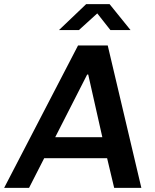

<svg xmlns="http://www.w3.org/2000/svg" viewBox="-61 -905 748 925"><path d="M-41 0 315 -686H458L620 0H489L455 -143H152L79 0ZM205 -244H432L364 -546H359ZM223 -760 354 -885H467L568 -760H471L393 -859H428L319 -760Z"/></svg>

Font: Chivo Medium
Style: Italic
Weight: 500
Italic angle: -8.05°
Designer: Hector Gatti
Foundry: Omnibus-Type
Version: Version 2.002